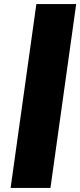

<svg xmlns="http://www.w3.org/2000/svg" viewBox="-20 -720 393 940"><path d="M158 -700H353L227 200H32Z"/></svg>

Font: Fivo Sans Modern ExtBlk
Style: Regular
Weight: 900
Designer: Alexander Slobzheninov
Foundry: Alexander Slobzheninov
Version: 1.0